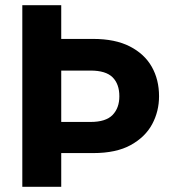

<svg xmlns="http://www.w3.org/2000/svg" viewBox="-20 -720 663 740"><path d="M66 0V-700H216V-570H339Q424 -570 480.5 -541Q537 -512 565 -462.5Q593 -413 593 -349Q593 -291 566.5 -241.5Q540 -192 484 -161Q428 -130 339 -130H216V0ZM216 -250H329Q388 -250 414 -277Q440 -304 440 -349Q440 -396 414 -422Q388 -448 329 -448H216Z"/></svg>

Font: DM Sans 18pt Black
Style: Regular
Weight: 900
Designer: Colophon Foundry, Jonny Pinhorn
Foundry: Colophon Foundry
Version: Version 4.004;gftools[0.9.30]